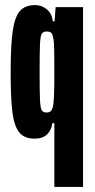

<svg xmlns="http://www.w3.org/2000/svg" viewBox="-20 -538 376 756"><path d="M194 -53H186Q183 -26 165.5 -9Q148 8 117 8Q76 8 56 -16.5Q36 -41 29 -95Q22 -149 22 -254Q22 -363 30.5 -418.5Q39 -474 59.5 -496Q80 -518 119 -518Q143 -518 163.5 -502Q184 -486 188 -454H195L199 -510H307V198H194ZM190 -127Q194 -156 194 -252Q194 -300 193.5 -336Q193 -372 190 -387Q187 -404 181.5 -409Q176 -414 164 -414Q150 -414 144.5 -405Q139 -396 137.5 -365.5Q136 -335 136 -255Q136 -175 137.5 -144Q139 -113 144.5 -104Q150 -95 163 -95Q175 -95 181 -101.5Q187 -108 190 -127Z"/></svg>

Font: Saira Ultra Condensed ExtraBold
Style: Regular
Weight: 800
Width: 1
Designer: Hector Gatti with collaboration of the Omnibus-Type team
Foundry: Omnibus-Type
Version: Version 1.001; ttfautohint (v1.8)